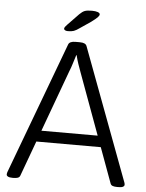

<svg xmlns="http://www.w3.org/2000/svg" viewBox="-58 -911 729 959"><g transform="rotate(5 306.5 -431.0)"><path d="M41 2Q26 2 18.5 -2Q11 -6 11 -12Q11 -15 11.5 -18Q12 -21 13 -24L260 -686Q263 -694 272 -698Q281 -702 295 -702H317Q332 -702 340.5 -698Q349 -694 352 -686L600 -23Q601 -20 601.5 -17.5Q602 -15 602 -12Q602 -6 595 -2Q588 2 572 2H565Q552 2 543.5 -1Q535 -4 532 -12L334 -552Q326 -573 319 -594Q312 -615 307 -636H305Q298 -615 292 -594.5Q286 -574 277 -552L79 -12Q76 -4 67.5 -1Q59 2 46 2ZM117 -189V-245H493V-189ZM253 -752Q244 -752 238.5 -755Q233 -758 233 -763Q233 -767 237 -772.5Q241 -778 247 -784L302 -841Q316 -855 328 -859.5Q340 -864 364 -864Q382 -864 393 -860Q404 -856 404 -849Q404 -843 396 -834.5Q388 -826 365 -809L312 -773Q294 -760 282.5 -756Q271 -752 253 -752Z"/></g></svg>

Font: Asap Light
Style: Regular
Weight: 300
Designer: Pablo Cosgaya
Foundry: Omnibus-Type
Version: Version 3.001